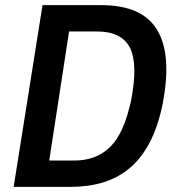

<svg xmlns="http://www.w3.org/2000/svg" viewBox="-20 -725 691 745"><path d="M33 0 145 -705H374Q532 -705 590 -608.5Q648 -512 611 -321Q593 -233 560.5 -171.5Q528 -110 483 -72.5Q438 -35 381 -17.5Q324 0 256 0ZM171 -102H267Q310 -102 345 -115Q380 -128 407.5 -155Q435 -182 455 -227Q475 -272 489 -337Q516 -477 484 -540Q452 -603 355 -603H248Z"/></svg>

Font: Nunito Sans 10pt Condensed
Style: Bold Italic
Weight: 700
Width: 3
Italic angle: -9°
Designer: Vernon Adams
Foundry: Vernon Adams
Version: Version 3.101;gftools[0.9.27]